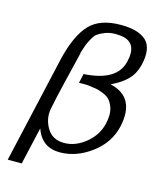

<svg xmlns="http://www.w3.org/2000/svg" viewBox="-120 -785 800 981"><g transform="rotate(15 279.5 -294.5)"><path d="M16 113 146 -458Q177 -585 231.5 -643.5Q286 -702 397 -702Q490 -702 531.5 -663.5Q573 -625 552 -533Q540 -484 509.5 -452.5Q479 -421 424 -395Q565 -363 528 -198Q507 -109 428 -50.5Q349 8 262 8Q168 8 135 -84L90 113ZM234 -513V-507L196 -350Q171 -246 161 -193Q152 -139 181 -91.5Q210 -44 271 -44Q331 -44 385 -88Q439 -132 454 -198Q459 -223 459 -242Q459 -270 449 -291.5Q439 -313 427 -324Q415 -335 393 -343.5Q371 -352 359 -354Q347 -356 324 -359Q319 -360 317 -360Q308 -361 302 -361H284H266L277 -410Q450 -420 476 -528L481 -553Q492 -641 405 -649Q398 -650 383 -650Q351 -650 326.5 -640Q302 -630 289.5 -621Q277 -612 264 -587.5Q251 -563 248.5 -555.5Q246 -548 236 -518Q234 -515 234 -513Z"/></g></svg>

Font: Coval
Style: ExtraLight Italic
Weight: 200
Foundry: Context Ltd
Version: Version 001.000